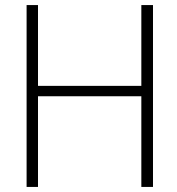

<svg xmlns="http://www.w3.org/2000/svg" viewBox="-20 -710 699 758"><path d="M130 -690V-371H538V-690H584V28H538V-330H130V28H85V-690Z"/></svg>

Font: Gmarket Sans TTF Light
Style: Regular
Weight: 300
Designer: Creative Director : Sungho Lee; Art Director : Kiwoong Choi; Project Manager : Sori Yang, Jongwook Yoon; Font Designer :
Foundry: Sandoll Inc.
Version: Version 1.000;hotconv 1.0.109;makeotfexe 2.5.65596